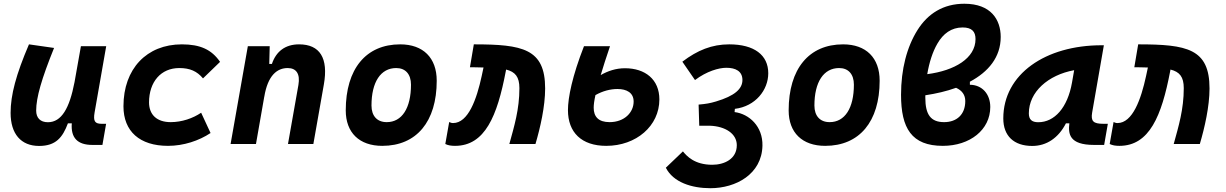

<svg xmlns="http://www.w3.org/2000/svg" viewBox="-20 -762 6485 1016"><path d="M187 10.3C275.4 10.3 311.5 -34.7 339.4 -109.4H359.9C354 -32.7 390.1 4.9 468.8 4.9H522L541.5 -106.9H518.1C481.9 -106.9 472.7 -120.6 480.5 -166.5L542 -517.6H408.2L374 -325.2V-325.7C347.7 -189.5 305.7 -115.2 233.4 -115.2C193.8 -115.2 171.4 -137.7 171.4 -176.8C171.4 -246.1 200.2 -345.2 266.1 -508.3L133.3 -527.3C64.9 -367.7 36.1 -259.3 36.1 -164.6C36.1 -53.7 90.8 10.3 187 10.3Z M883.3 -115.7C811 -115.7 769 -153.8 768.6 -220.2C769 -329.6 832 -401.9 928.7 -401.9C984.9 -401.9 1022.5 -385.3 1054.2 -347.2L1144.5 -434.6C1100.1 -499.5 1039.6 -527.3 942.4 -527.3C755.9 -527.3 633.3 -397.5 633.3 -199.7C633.3 -66.9 719.2 9.8 869.1 9.8C951.2 9.8 1032.7 -17.1 1094.2 -58.1L1044.4 -165.5C1000.5 -135.7 941.9 -115.7 883.3 -115.7Z M1200.2 0H1334.5L1378.4 -250.5V-249.5C1397 -363.8 1446.8 -401.9 1502.4 -401.9C1547.9 -401.9 1569.3 -371.1 1559.1 -312.5L1503.9 0H1638.2L1693.8 -315.4C1718.3 -454.6 1672.9 -527.3 1562.5 -527.3C1489.3 -527.3 1440.9 -489.7 1418.9 -423.8H1404.8L1407.2 -517.6H1291.5Z M2002.9 9.8C2184.1 9.8 2291 -118.2 2291 -335C2291 -456.1 2219.2 -527.3 2097.7 -527.3C1916.5 -527.3 1809.6 -397.5 1809.6 -177.7C1809.6 -60.1 1881.3 9.8 2002.9 9.8ZM2026.4 -115.7C1975.6 -115.7 1945.8 -148.4 1945.8 -203.6C1945.8 -328.1 1994.6 -401.9 2076.7 -401.9C2126 -401.9 2154.8 -369.1 2154.8 -314C2154.8 -189.5 2106.9 -115.7 2026.4 -115.7Z M2675.3 0H2813.5C2838.9 -85.9 2864.7 -198.7 2864.7 -293.9C2864.7 -504.4 2745.6 -527.3 2487.3 -527.3L2466.8 -406.2C2477.5 -406.2 2488.3 -405.8 2498 -405.8C2512.7 -405.3 2525.9 -405.3 2538.6 -404.8L2528.8 -358.9C2502.4 -237.3 2458 -110.8 2377.4 -110.8C2366.2 -110.8 2366.2 -113.8 2356.9 -116.2L2336.4 0C2351.1 7.3 2367.7 9.8 2387.7 9.8C2546.9 9.8 2611.3 -148.9 2656.2 -383.8L2658.2 -394C2706.5 -381.8 2728.5 -355.5 2728.5 -295.4C2728.5 -183.1 2701.2 -94.2 2675.3 0Z M3188 9.8C3346.7 9.8 3469.2 -95.7 3469.2 -235.8C3469.2 -341.8 3394 -400.9 3287.1 -400.9C3238.8 -400.9 3196.3 -386.2 3158.7 -364.7C3171.4 -407.7 3188 -458.5 3208 -517.6H3070.3C3008.3 -359.4 2985.4 -245.6 2985.4 -179.2C2985.4 -61.5 3057.1 9.8 3188 9.8ZM3130.9 -258.8C3169.9 -280.8 3210 -291 3247.6 -291C3295.9 -291 3333 -271.5 3333 -224.6C3333 -167 3284.2 -115.7 3205.6 -115.7C3146.5 -115.7 3121.6 -145 3121.6 -191.9C3121.6 -208 3124.5 -230 3130.9 -258.8Z M3739.3 233.9C3874 233.9 4011.2 159.7 4014.6 9.3C4017.1 -93.3 3944.3 -159.2 3867.2 -168.9L3868.7 -186C3978 -199.2 4045.4 -286.1 4045.4 -374.5C4045.4 -470.7 3971.2 -527.3 3838.9 -527.3C3747.6 -527.3 3670.9 -496.6 3590.8 -435.5L3657.7 -338.4C3719.2 -384.8 3783.2 -403.3 3823.7 -403.3C3872.6 -403.3 3908.2 -385.3 3908.7 -339.4C3909.2 -291.5 3867.2 -254.4 3769 -225.1C3735.8 -215.3 3718.8 -212.4 3676.8 -208.5L3680.2 -96.7C3690.9 -96.7 3699.7 -96.7 3707 -96.7C3719.7 -96.7 3729 -97.2 3736.8 -96.7C3817.9 -93.8 3878.9 -54.7 3878.9 6.3C3878.9 79.6 3812.5 109.9 3749 109.9C3654.3 109.9 3613.3 63 3593.8 39.1L3503.4 125.5C3542.5 202.6 3639.6 233.9 3739.3 233.9Z M4346.7 9.8C4527.8 9.8 4634.8 -118.2 4634.8 -335C4634.8 -456.1 4563 -527.3 4441.4 -527.3C4260.3 -527.3 4153.3 -397.5 4153.3 -177.7C4153.3 -60.1 4225.1 9.8 4346.7 9.8ZM4370.1 -115.7C4319.3 -115.7 4289.6 -148.4 4289.6 -203.6C4289.6 -328.1 4338.4 -401.9 4420.4 -401.9C4469.7 -401.9 4498.5 -369.1 4498.5 -314C4498.5 -189.5 4450.7 -115.7 4370.1 -115.7Z M5112.3 -329.6C5210.4 -381.8 5275.4 -459.5 5275.4 -566.4C5275.4 -657.7 5224.1 -742.2 5083 -742.2C4971.2 -742.2 4889.6 -689.5 4835.4 -603.5C4778.8 -513.7 4748 -395.5 4748 -260.3C4748 -83.5 4803.7 9.8 4969.2 9.8C5112.8 9.8 5220.2 -75.2 5220.2 -195.8C5220.2 -264.2 5177.2 -313 5112.3 -313.5ZM4886.7 -369.6C4897 -430.7 4915 -487.8 4940.4 -531.2C4970.7 -584 5014.6 -616.7 5073.7 -616.7C5123 -616.7 5142.1 -594.7 5142.1 -555.2C5142.1 -453.6 5031.2 -388.2 4886.7 -369.6ZM5039.1 -297.4C5070.8 -283.2 5087.9 -259.8 5087.9 -227.1C5087.9 -154.8 5041.5 -115.7 4976.1 -115.7C4905.3 -115.7 4876.5 -155.3 4876.5 -244.6C4876.5 -249 4876.5 -253.4 4876.5 -257.8C4934.1 -266.6 4989.3 -279.3 5039.1 -297.4Z M5442.4 10.3C5518.1 10.3 5581.1 -32.2 5620.6 -109.4H5638.7C5632.3 -54.2 5637.2 4.9 5769.5 4.9H5822.8L5842.3 -106.9H5818.8C5765.1 -106.9 5751.5 -120.6 5759.3 -166.5L5821.3 -522.5H5809.1C5512.7 -522.5 5289.1 -370.1 5289.1 -135.3C5289.1 -43 5344.7 10.3 5442.4 10.3ZM5474.1 -115.2C5439.9 -115.2 5424.3 -129.9 5424.3 -162.1C5424.3 -275.4 5525.9 -365.2 5664.1 -390.6L5652.8 -325.7C5629.4 -191.4 5559.6 -115.2 5474.1 -115.2Z M6190.9 0H6329.1C6354.5 -85.9 6380.4 -198.7 6380.4 -293.9C6380.4 -504.4 6261.2 -527.3 6002.9 -527.3L5982.4 -406.2C5993.2 -406.2 6003.9 -405.8 6013.7 -405.8C6028.3 -405.3 6041.5 -405.3 6054.2 -404.8L6044.4 -358.9C6018.1 -237.3 5973.6 -110.8 5893.1 -110.8C5881.8 -110.8 5881.8 -113.8 5872.6 -116.2L5852.1 0C5866.7 7.3 5883.3 9.8 5903.3 9.8C6062.5 9.8 6127 -148.9 6171.9 -383.8L6173.8 -394C6222.2 -381.8 6244.1 -355.5 6244.1 -295.4C6244.1 -183.1 6216.8 -94.2 6190.9 0Z"/></svg>

Font: Cascadia Code
Style: Bold Italic
Weight: 700
Italic angle: -10°
Monospace: yes
Designer: Aaron Bell
Foundry: Saja Typeworks
Version: Version 2404.023